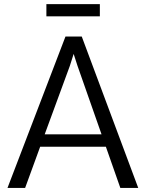

<svg xmlns="http://www.w3.org/2000/svg" viewBox="-20 -932 723 952"><path d="M104.5 0H17.1L304.7 -751H385.3L665.5 0H576.7L504.9 -204.6H179.2ZM326.2 -605 201.7 -266.1H483.4L364.3 -605.5L345.2 -664.6ZM210 -851.1V-911.6H475.1V-851.1Z"/></svg>

Font: HaufeMerriweatherSansLt
Style: Regular
Weight: 300
Designer: Eben Sorkin
Foundry: Eben Sorkin
Version: Version 1.56